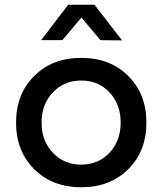

<svg xmlns="http://www.w3.org/2000/svg" viewBox="-20 -773 688 813"><path d="M600 -254Q600 -133 523 -56.5Q446 20 324 20Q202 20 125 -56.5Q48 -133 48 -254Q48 -375 125 -451.5Q202 -528 324 -528Q446 -528 523 -451.5Q600 -375 600 -254ZM491 -254Q491 -331 444 -381.5Q397 -432 324 -432Q251 -432 203.5 -381.5Q156 -331 156 -254Q156 -177 203.5 -126.5Q251 -76 324 -76Q397 -76 444 -126.5Q491 -177 491 -254ZM244 -603H154L269 -753H380L497 -602L405 -603L325 -699Z"/></svg>

Font: Metropolitano Medium
Style: Regular
Weight: 500
Designer: Fonts by Alex Slobzheninov & Chris M. Simpson / Changes by Cristiano Sobral
Foundry: Fonts by Alex Slobzheninov & Chris M. Simpson / Changes by Cristiano Sobral
Version: Version 1.00;August 30, 2020;FontCreator 13.0.0.2681 64-bit